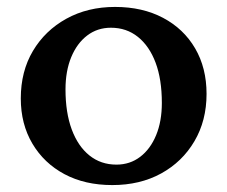

<svg xmlns="http://www.w3.org/2000/svg" viewBox="-20 -521 656 554"><path d="M304 13Q225 13 166 -18.5Q107 -50 73.5 -106.5Q40 -163 40 -237Q40 -315 75 -374Q110 -433 171.5 -467Q233 -501 312 -501Q391 -501 450.5 -469.5Q510 -438 543 -381.5Q576 -325 576 -250Q576 -173 541 -113.5Q506 -54 445 -20.5Q384 13 304 13ZM316 -46Q355 -46 384.5 -68.5Q414 -91 430.5 -131Q447 -171 447 -224Q447 -292 429 -340Q411 -388 378 -414.5Q345 -441 300 -441Q261 -441 231.5 -418.5Q202 -396 185.5 -356Q169 -316 169 -263Q169 -196 187 -147.5Q205 -99 238 -72.5Q271 -46 316 -46Z"/></svg>

Font: Platypi Light Medium
Style: Regular
Weight: 500
Version: Version 1.200